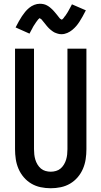

<svg xmlns="http://www.w3.org/2000/svg" viewBox="-20 -994 540 1022"><path d="M250 8Q223 8 196.5 2.5Q170 -3 147 -16.5Q124 -30 106.5 -50.5Q89 -71 78.5 -95.5Q68 -120 64 -146.5Q60 -173 60 -200V-735H161V-200Q161 -186 162.5 -172Q164 -158 168 -144.5Q172 -131 179.5 -118.5Q187 -106 197.5 -97Q208 -88 222 -84Q236 -80 250 -80Q264 -80 278 -84Q292 -88 302.5 -97Q313 -106 320.5 -118.5Q328 -131 332 -144.5Q336 -158 337.5 -172Q339 -186 339 -200V-735H440V-200Q440 -173 436 -146.5Q432 -120 421.5 -95.5Q411 -71 393.5 -50.5Q376 -30 353 -16.5Q330 -3 303.5 2.5Q277 8 250 8ZM308 -812Q303 -812 298 -812.5Q293 -813 288.5 -814.5Q284 -816 279.5 -817.5Q275 -819 270.5 -821Q266 -823 262 -826Q258 -829 254.5 -831.5Q251 -834 247 -837.5Q243 -841 239.5 -844.5Q236 -848 233 -851.5Q230 -855 227 -858.5Q224 -862 221.5 -865.5Q219 -869 215 -873.5Q211 -878 208 -882Q205 -886 202 -889.5Q199 -893 194.5 -895Q190 -897 190 -901H195Q195 -900 191.5 -898Q188 -896 184.5 -892Q181 -888 180 -886.5Q179 -885 177.5 -883Q176 -881 174 -878.5Q172 -876 170.5 -873.5Q169 -871 167 -868Q165 -865 163 -862Q161 -859 159 -856Q157 -853 155 -849Q153 -845 151 -841Q149 -837 146.5 -833Q144 -829 142 -824.5Q140 -820 137 -815L63 -848Q72 -866 80.5 -881Q89 -896 97 -908Q105 -920 114 -931Q123 -942 135 -952Q147 -962 162 -968Q177 -974 192 -974Q197 -974 202 -973.5Q207 -973 211.5 -972Q216 -971 220.5 -969.5Q225 -968 229.5 -965.5Q234 -963 238 -960.5Q242 -958 245.5 -955Q249 -952 253 -948.5Q257 -945 260.5 -941.5Q264 -938 267 -934.5Q270 -931 273 -927.5Q276 -924 278.5 -921Q281 -918 285 -913Q289 -908 292 -904Q295 -900 298 -896.5Q301 -893 305.5 -891.5Q310 -890 310 -885H305Q305 -886 308.5 -888.5Q312 -891 315.5 -894.5Q319 -898 320 -900Q321 -902 322.5 -904Q324 -906 326 -908Q328 -910 329.5 -912.5Q331 -915 333 -918Q335 -921 337 -924Q339 -927 341 -930.5Q343 -934 345 -937.5Q347 -941 349 -945Q351 -949 353.5 -953Q356 -957 358 -961.5Q360 -966 363 -971L437 -939Q428 -921 419.5 -906Q411 -891 403 -878.5Q395 -866 386 -855.5Q377 -845 365 -835Q353 -825 338 -818.5Q323 -812 308 -812Z"/></svg>

Font: Iosevka Term Semibold
Style: Regular
Weight: 600
Monospace: yes
Designer: Belleve Invis
Foundry: Belleve Invis
Version: Version 31.4.0